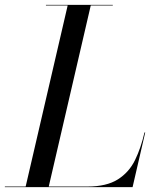

<svg xmlns="http://www.w3.org/2000/svg" viewBox="-65 -770 647 790"><path d="M40 0 214 -750H309L135 0ZM-45 0V-2.5H295Q373.5 -2.5 419.8 -31.8Q466 -61 490.5 -111.2Q515 -161.5 529.5 -225H532.5L480.5 0ZM124 -747.5V-750H399V-747.5Z"/></svg>

Font: Bodoni Moda 72pt
Style: Italic
Weight: 400
Italic angle: -13°
Designer: Owen Earl
Foundry: indestructible type
Version: Version 2.005